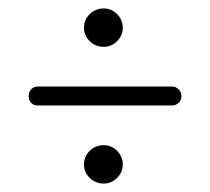

<svg xmlns="http://www.w3.org/2000/svg" viewBox="-20 -468 498 455"><path d="M48 -240Q48 -250 54 -256.5Q60 -263 69 -263H388Q396 -263 403 -256.5Q410 -250 410 -240Q410 -230 403 -224Q396 -218 388 -218H69Q60 -218 54 -224Q48 -230 48 -240ZM226 -124Q244 -124 257.5 -110.5Q271 -97 271 -78Q271 -60 257.5 -46.5Q244 -33 226 -33Q206 -33 192.5 -46.5Q179 -60 179 -78Q179 -97 192.5 -110.5Q206 -124 226 -124ZM226 -448Q244 -448 257.5 -434.5Q271 -421 271 -402Q271 -384 257.5 -370.5Q244 -357 226 -357Q206 -357 192.5 -370.5Q179 -384 179 -402Q179 -421 192.5 -434.5Q206 -448 226 -448Z"/></svg>

Font: AkaAcidDosis
Style: Light
Weight: 300
Designer: Edgar Tolentino, Pablo Impallari, Igino Marini, Aka-Acid
Foundry: Edgar Tolentino, Pablo Impallari, Igino Marini, Aka-Acid
Version: Version 1.007